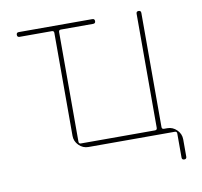

<svg xmlns="http://www.w3.org/2000/svg" viewBox="-73 -598 839 797"><g transform="rotate(-10 346.0 -200.0)"><path d="M56 -500Q46 -500 46 -510Q46 -520 56 -520H366Q376 -520 376 -510Q376 -500 366 -500H230Q221 -500 221 -491V-29Q221 -20 230 -20H542Q551 -20 551 -29V-510Q551 -520 561 -520Q571 -520 571 -510V-29Q571 -20 580 -20H594Q617 -20 634 -3Q651 14 651 37V110Q651 120 641 120Q631 120 631 110V9Q631 0 622 0H258Q235 0 218 -17Q201 -34 201 -57V-491Q201 -500 192 -500Z"/></g></svg>

Font: Rounded Mplus 1c Thin
Style: Regular
Weight: 250
Version: Version 1.059.20150529